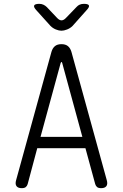

<svg xmlns="http://www.w3.org/2000/svg" viewBox="-20 -970 640 1000"><path d="M191 -257H409L304 -642Q303 -647 300.5 -647Q298 -647 296 -642ZM476 -11 425 -198H174L124 -11Q121 -1 114 4.5Q107 10 93 10Q74 10 66 -0.5Q58 -11 64 -32L248 -700Q254 -720 266.5 -730Q279 -740 300 -740Q321 -740 333.5 -730Q346 -720 352 -700L536 -32Q542 -11 534 -0.5Q526 10 507 10Q493 10 486 4.5Q479 -1 476 -11ZM185 -950Q196 -950 206 -945.5Q216 -941 224 -933L277 -877Q289 -864 300.5 -864Q312 -864 324 -877L379 -934Q386 -942 395.5 -946Q405 -950 417 -950Q439 -950 443 -942Q447 -934 431 -917L358 -835Q346 -823 329.5 -816.5Q313 -810 300 -810Q287 -810 271 -816.5Q255 -823 243 -835L170 -916Q154 -933 158 -941.5Q162 -950 185 -950Z"/></svg>

Font: Maple Mono ExtraLight
Style: Regular
Weight: 275
Monospace: yes
Designer: subframe7536
Version: Version 7.000